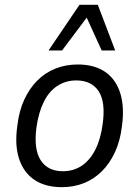

<svg xmlns="http://www.w3.org/2000/svg" viewBox="-20 -766 576 795"><path d="M236 9Q168 9 123 -21Q78 -51 59 -108.5Q40 -166 52 -247Q59 -307 80.5 -353.5Q102 -400 134.5 -432.5Q167 -465 209.5 -482Q252 -499 302 -499Q370 -499 414.5 -469Q459 -439 477.5 -381.5Q496 -324 485 -244Q478 -184 456.5 -137Q435 -90 402.5 -57.5Q370 -25 328 -8Q286 9 236 9ZM240 -57Q284 -57 318 -79.5Q352 -102 374.5 -146Q397 -190 405 -252Q418 -343 388.5 -388Q359 -433 296 -433Q253 -433 218.5 -411Q184 -389 162 -345.5Q140 -302 131 -239Q119 -148 148.5 -102.5Q178 -57 240 -57ZM181 -557 309 -746H385L457 -557H401L339 -693L237 -557Z"/></svg>

Font: Nunito Sans 10pt SemiCondensed
Style: Italic
Weight: 400
Width: 4
Italic angle: -9°
Designer: Vernon Adams
Foundry: Vernon Adams
Version: Version 3.101;gftools[0.9.27]